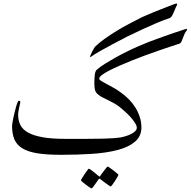

<svg xmlns="http://www.w3.org/2000/svg" viewBox="-20 -781 1073 1080"><path d="M646 202.1Q646 204.6 639.9 215.3Q633.8 226.1 626.2 237.8Q618.7 249.5 611.6 258.8Q604.5 268.1 602.1 268.1Q600.6 268.1 591.8 261.7L571.8 247.6Q560.1 237.8 544.4 226.6Q540 222.2 535.2 226.6L517.1 252.4L503.9 270.5Q497.6 278.8 495.1 278.8Q493.2 278.8 483.6 272.5Q474.1 266.1 463.4 258.1Q452.6 250 444.1 242.7Q435.5 235.4 435.5 233.4Q435.5 230.5 441.9 220.2L456.1 198.2Q463.9 186.5 470.9 177.2Q478 168 479.5 168Q482.9 168 491.2 174.3L509.3 188L534.2 208.5Q538.1 211.9 539.8 212.4Q541.5 212.9 544.4 207.5L563.5 181.2L577.1 164.1Q584 155.8 585.4 155.8Q587.4 155.8 597.4 162.6Q607.4 169.4 618.2 177.7Q628.9 186 637.5 193.4Q646 200.7 646 202.1ZM1033.2 -613.3Q1022.5 -600.6 1016.8 -587.6Q1011.2 -574.7 1007.6 -564Q1003.9 -553.2 1000 -545.7Q996.1 -538.1 988.8 -535.2Q967.8 -528.8 937.5 -518.6L871.6 -496.1L797.4 -469.7Q758.8 -455.6 721.7 -440.7Q684.6 -425.8 651.4 -411.1Q618.2 -396.5 592.8 -383.3Q567.4 -370.1 552.7 -358.6Q538.1 -347.2 538.1 -338.9Q538.1 -332.5 549.1 -325.7Q560.1 -318.8 577.6 -309.6L618.2 -287.6Q640.6 -275.4 663.6 -257.8Q685.5 -242.2 705.8 -221.4Q726.1 -200.7 741.5 -176Q756.8 -151.4 766.1 -123Q775.4 -94.7 775.4 -64Q775.4 -14.2 739 16.4Q702.6 46.9 640.6 63Q578.6 79.1 497.1 84.5Q415.5 89.8 324.7 89.8Q244.6 89.8 191.7 81.5Q138.7 73.2 106.7 54Q74.7 34.7 61.3 3.7Q47.9 -27.3 47.9 -72.8Q47.9 -77.1 49.8 -89.8Q51.8 -102.5 55.2 -118.2Q58.6 -133.8 62.7 -150.9Q66.9 -168 71 -182.4Q75.2 -196.8 79.3 -205.8Q83.5 -214.8 85.9 -214.8Q89.4 -214.8 91.8 -212.2Q94.2 -209.5 94.2 -206.1Q94.2 -203.1 92 -195.3Q89.8 -187.5 87.9 -176.8L84 -155.3Q82 -144 82 -135.3Q82 -102.5 95 -77.1Q107.9 -51.8 138.7 -34.9Q169.4 -18.1 220 -9Q270.5 0 345.2 0H469.7Q522 0 558.6 -1Q595.2 -2 618.9 -3.7Q642.6 -5.4 658.2 -7.8Q684.1 -13.2 701.4 -20Q718.8 -26.9 729.5 -34.2Q740.2 -41.5 744.9 -48.3Q749.5 -55.2 749.5 -61.5Q749.5 -74.2 739 -90.3Q728.5 -106.4 713.9 -122.8Q699.2 -139.2 682.6 -153.8L653.8 -178.7Q640.1 -189.9 622.3 -199.7Q604.5 -209.5 587.9 -217.8L556.2 -233.4Q541.5 -240.7 534.2 -247.6Q520.5 -257.3 515.6 -271.2Q510.7 -285.2 510.7 -312.5Q510.7 -342.8 513.4 -361.8Q516.1 -380.9 523.9 -388.2Q542.5 -404.8 569.3 -421.6Q596.2 -438.5 626.7 -455.6Q657.2 -472.7 690.2 -489Q723.1 -505.4 754.9 -519.3Q786.6 -533.2 814.7 -544.2Q842.8 -555.2 863.8 -562.5L903.3 -576.7L956.1 -595.2L1004.4 -611.3Q1025.4 -618.7 1027.8 -618.7Q1029.8 -618.7 1030.5 -616.9Q1031.2 -615.2 1033.2 -613.3ZM958 -713.4Q952.6 -700.2 946.5 -690.4Q940.4 -680.7 931.2 -678.2Q903.8 -669.4 865.2 -653.3L783.7 -617.2L695.3 -575.2L611.3 -531.2L540 -492.2Q508.8 -474.1 492.2 -461.9Q490.2 -460 487.8 -460Q486.8 -460 486.8 -461.9Q486.8 -465.3 490.5 -473.6Q494.1 -481.9 499 -491.7Q503.9 -501.5 509 -509.8Q514.2 -518.1 517.1 -520.5Q537.1 -540 568.1 -562.3Q599.1 -584.5 635.3 -606.7Q671.4 -628.9 709 -648.4L779.3 -684.6Q787.1 -688.5 804.2 -695.3L841.8 -711.4L884.8 -728.5L925.8 -744.6L957.5 -756.8Q970.2 -761.2 971.2 -761.2Q976.6 -761.2 976.6 -755.4L972.7 -747.1L969.2 -740.2Z"/></svg>

Font: Simplified Naskh
Style: Regular
Weight: 400
Designer: SIL International
Foundry: Arabeyes
Version: 1.02_alpha